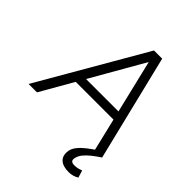

<svg xmlns="http://www.w3.org/2000/svg" viewBox="-280 -842 1196 1196"><g transform="rotate(45 318.0 -244.0)"><path d="M-32 0 373 -700H443L42 0ZM551 0 383 -700H445L616 0ZM140 -217 150 -275H520L510 -217ZM533 212Q481 212 456 188.5Q431 165 438 120Q442 96 460.5 73Q479 50 506.5 28.5Q534 7 565 -13L616 0Q590 17 564 37Q538 57 519.5 79.5Q501 102 497 128Q492 157 528 157Q548 157 564.5 152Q581 147 585 145L600 193Q586 202 568.5 207Q551 212 533 212Z"/></g></svg>

Font: Figtree Light Light
Style: Italic
Weight: 300
Italic angle: -9.5°
Version: Version 2.000